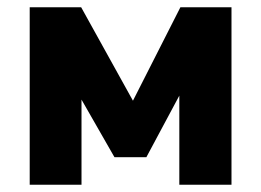

<svg xmlns="http://www.w3.org/2000/svg" viewBox="-20 -510 721 530"><path d="M62 0V-490H204L347 -232L478 -490H619V0H475V-246L384 -76H296L205 -235V0Z"/></svg>

Font: Cantarell Extra Bold
Style: Regular
Weight: 800
Designer: Dave Crossland, Nikolaus Waxweiler, Florian Fecher, Jacques Le Bailly, Eben Sorkin, Alexei Vanyashin, Alexios Zavras, Em
Version: Version 0.303